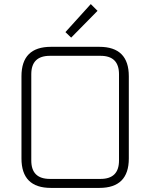

<svg xmlns="http://www.w3.org/2000/svg" viewBox="-20 -919 735 939"><path d="M85 -144V-546Q85 -690 229 -690H466Q610 -690 610 -546V-144Q610 0 466 0H229Q85 0 85 -144ZM133 -134Q133 -44 224 -44H472Q562 -44 562 -134V-556Q562 -646 472 -646H224Q133 -646 133 -556ZM300 -762 424 -899 457 -866 328 -735Z"/></svg>

Font: Oxanium ExtraLight ExtraLight
Style: Regular
Weight: 250
Version: Version 2.000